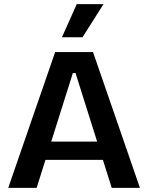

<svg xmlns="http://www.w3.org/2000/svg" viewBox="-20 -913 720 933"><path d="M20 0 248 -660H432L660 0H523L347 -558H334L158 0ZM141 -136V-225H556V-136ZM381 -732H281L353 -893H483Z"/></svg>

Font: Bricolage Grotesque 48pt Condensed ExtraBold SemiBold
Style: Regular
Weight: 600
Version: Version 1.000;gftools[0.9.30]